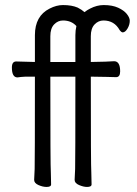

<svg xmlns="http://www.w3.org/2000/svg" viewBox="-20 -728 540 759"><path d="M164 11Q149 11 132 3.5Q115 -4 115 -17Q115 -29 117 -60Q118 -85 118 -425H81Q61 -424 49 -422Q27 -422 27 -461Q27 -485 44 -485Q61 -484 118 -483V-589Q118 -665 176 -694Q203 -708 229 -708Q264 -708 287 -698Q303 -690 314 -680Q324 -688 336 -694Q363 -708 390 -708Q424 -708 447 -697.5Q470 -687 481.5 -672.5Q493 -658 493 -646Q493 -630 484 -615Q475 -600 465 -600Q460 -600 453 -609Q432 -647 389 -647Q369 -647 354 -631.5Q339 -616 339 -585V-483Q407 -484 431 -486Q455 -486 455 -446Q455 -423 439 -423Q419 -423 401 -424Q393 -424 339 -425Q339 -69 341 -45Q342 -16 342 1Q342 11 324 11Q310 11 292.5 3.5Q275 -4 275 -17Q275 -29 277 -60Q278 -85 278 -425H179Q179 -69 181 -45Q182 -16 182 1Q182 11 164 11ZM179 -483H278V-589Q278 -608 282 -625Q262 -647 229 -647Q209 -647 194 -631.5Q179 -616 179 -585Z"/></svg>

Font: LXGW WenKai Mono TC
Style: Regular
Weight: 400
Designer: LXGW / Fontworks Inc.
Foundry: LXGW / Fontworks Inc.
Version: Version 1.330